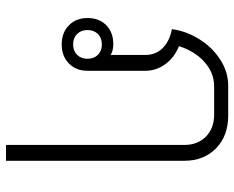

<svg xmlns="http://www.w3.org/2000/svg" viewBox="-92 -506 798 655"><g transform="rotate(90 307.5 -179.0)"><path d="M529 -408V200H475V-408Q475 -454 446.5 -482Q418 -510 371 -510H275Q229 -510 192 -477Q155 -444 138 -390Q176 -375 199 -344Q222 -313 222 -275V-78Q222 -39 197 -14.5Q172 10 132 10Q92 10 67 -14.5Q42 -39 42 -78Q42 -118 66.5 -142Q91 -166 131 -166Q153 -166 168 -157V-275Q168 -311 144.5 -334.5Q121 -358 80 -366Q86 -413 113 -457.5Q140 -502 182.5 -530Q225 -558 273 -558H375Q444 -558 486.5 -516.5Q529 -475 529 -408ZM181 -78Q181 -100 167.5 -113.5Q154 -127 132 -127Q110 -127 96.5 -113.5Q83 -100 83 -78Q83 -56 96.5 -42.5Q110 -29 132 -29Q154 -29 167.5 -42.5Q181 -56 181 -78Z"/></g></svg>

Font: Bai Jamjuree Light
Style: Regular
Weight: 300
Designer: Katatrad Aksorn Co.,Ltd.
Foundry: Cadson Demak Co.,Ltd.
Version: Version 1.000; ttfautohint (v1.6)